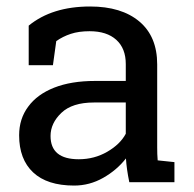

<svg xmlns="http://www.w3.org/2000/svg" viewBox="-20 -558 593 588"><path d="M207 10.3Q124.5 10.3 81.5 -30Q38.6 -70.3 38.6 -143.6Q38.6 -194.3 66.4 -231.4Q93.8 -269 146 -289.6Q198.2 -310.1 271 -310.1H365.2V-361.8Q365.2 -409.7 336.2 -436Q307.1 -462.4 254.4 -462.4Q221.2 -462.4 196.8 -454.3Q172.4 -446.3 152.3 -432.1L142.1 -358.4H67.9V-479.5Q139.6 -538.1 255.9 -538.1Q352.1 -538.1 406.7 -492.2Q461.4 -446.3 461.4 -360.8V-106.4Q461.4 -96.2 461.7 -86.4Q461.9 -76.7 462.9 -66.9L514.2 -61.5V0H376Q367.7 -40 365.7 -72.8Q337.9 -37.1 296.1 -13.4Q254.4 10.3 207 10.3ZM221.2 -70.3Q269 -70.3 308.6 -93.3Q348.1 -116.2 365.2 -148.4V-244.1H267.6Q201.2 -244.1 168 -212.4Q134.8 -180.7 134.8 -141.6Q134.8 -70.3 221.2 -70.3Z"/></svg>

Font: Battambang
Style: Regular
Weight: 400
Designer: Danh Hong
Version: Version 8.002; ttfautohint (v1.8.3)